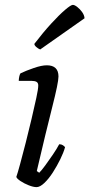

<svg xmlns="http://www.w3.org/2000/svg" viewBox="-20 -768 367 788"><path d="M130 0Q117 0 98 -7.5Q79 -15 64 -25Q49 -35 47 -42Q52 -56 62.5 -94.5Q73 -133 85.5 -182Q98 -231 109.5 -280Q121 -329 129 -366Q137 -403 137 -417Q137 -428 130 -432Q123 -436 111 -436H57Q57 -444 59 -453.5Q61 -463 64 -467Q87 -478 119 -489Q151 -500 172 -500Q220 -500 220 -454Q220 -429 194.5 -329Q169 -229 131 -66L141 -59Q151 -69 166 -89.5Q181 -110 197 -133.5Q213 -157 223 -176Q232 -176 238 -172Q244 -168 247 -164Q241 -142 227.5 -114.5Q214 -87 197 -60.5Q180 -34 162 -17Q144 0 130 0ZM145 -565Q137 -568 129 -575Q121 -582 121 -588Q157 -635 190 -671Q223 -707 247 -727.5Q271 -748 279 -748Q286 -748 297 -739.5Q308 -731 317 -718.5Q326 -706 327 -693Z"/></svg>

Font: Texturina Light
Style: Italic
Weight: 300
Italic angle: -11°
Designer: Guillermo Torres Carreño
Foundry: Omnibus-Type
Version: Version 1.002; ttfautohint (v1.8.3)